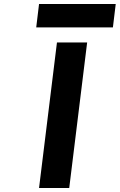

<svg xmlns="http://www.w3.org/2000/svg" viewBox="-20 -924 595 954"><path d="M555 -904H174L160 -788H541ZM324 10 413 -713H263L174 10Z"/></svg>

Font: Bluebird
Style: SfBdObl
Weight: 700
Designer: Jasper
Foundry: Cannot Into Space Fonts
Version: Version 0.98